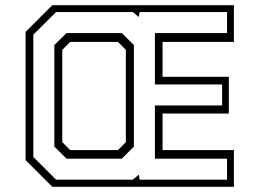

<svg xmlns="http://www.w3.org/2000/svg" viewBox="-20 -720 1001 740"><path d="M181.5 0 78.5 -103V-597L181.5 -700H881.5V-558.5H606.5V-424H862V-282.5H606.5V-141.5H881.5V0ZM236.5 -108.5 189.5 -155V-546.5L236.5 -592.5H449.5L496 -546.5V-155L449.5 -108.5ZM250.5 -141.5H434.5L465 -172V-528L434.5 -558.5H250.5L220 -528V-172ZM196 -27.5H492L515 -47L518 -27.5H855V-108.5H577V-313.5H836V-394.5H577V-592.5H855V-673.5H518L515 -654.5L492 -673.5H196L108.5 -586.5V-115Z"/></svg>

Font: Tourney Thin Light
Style: Regular
Weight: 300
Version: Version 1.015